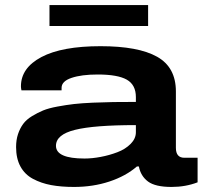

<svg xmlns="http://www.w3.org/2000/svg" viewBox="-20 -720 794 752"><path d="M173.8 -618.2V-700.2H560.1V-618.2ZM270 12.2Q219.2 12.2 180.2 4.9Q141.1 -2.4 109.1 -19.5Q77.1 -36.6 60.1 -67.9Q43 -99.1 43 -144Q43 -171.9 50.5 -194.6Q58.1 -217.3 70.6 -234.4Q83 -251.5 105 -264.9Q127 -278.3 148.9 -287.4Q170.9 -296.4 205.3 -302.7Q239.7 -309.1 269.5 -312.5Q299.3 -315.9 344.2 -317.9Q389.2 -319.8 424.3 -320.3Q459.5 -320.8 512.2 -320.8V-339.8Q512.2 -387.7 476.6 -408Q440.9 -428.2 362.8 -428.2Q299.3 -428.2 260.3 -415Q221.2 -401.9 221.2 -376V-366.2H64Q62 -376 62 -381.8Q62 -454.1 142.3 -496.6Q222.7 -539.1 374 -539.1Q521.5 -539.1 595.2 -497.8Q668.9 -456.5 668.9 -361.8V-141.1Q668.9 -102.1 702.1 -102.1H753.9V-5.9Q707 12.2 651.9 12.2Q588.4 12.2 559.8 -9Q531.2 -30.3 523.9 -67.9H516.1Q472.7 -30.3 408.4 -9Q344.2 12.2 270 12.2ZM311 -99.1Q340.8 -99.1 374.5 -105.5Q408.2 -111.8 439.7 -123.8Q471.2 -135.7 491.7 -156.5Q512.2 -177.2 512.2 -202.1V-230Q348.1 -230 273.7 -211.4Q199.2 -192.9 199.2 -148.9Q199.2 -99.1 311 -99.1Z"/></svg>

Font: Archivo Expanded
Style: Bold
Weight: 700
Width: 7
Designer: Hector Gatti
Foundry: Omnibus-Type
Version: Version 2.001